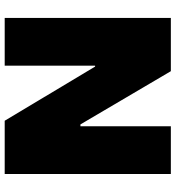

<svg xmlns="http://www.w3.org/2000/svg" viewBox="15 -762 747 817"><g transform="rotate(-90 388.5 -353.5)"><path d="M56.6 -707H283.2L513.7 -322.3H517.6V-707H720.7V0H494.1L267.6 -384.8H259.8V0H56.6Z"/></g></svg>

Font: Wanted Sans ExtraBlack
Style: Regular
Weight: 900
Designer: Original Design by Kil Hyung-jin and Kang Hanbin, Wanted Lab, Inc; Hangeul from Source Han Sans by Jang Soo-young and Ka
Foundry: Wanted Lab, Inc.
Version: Version 1.001